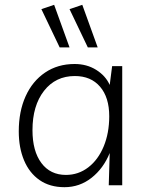

<svg xmlns="http://www.w3.org/2000/svg" viewBox="-20 -770 607 798"><path d="M488 -495V0H432L436 -134Q410 -70 360.5 -31Q311 8 248 8Q187 8 144.5 -21.5Q102 -51 80 -103.5Q58 -156 58 -224Q58 -307 86.5 -370Q115 -433 167.5 -468.5Q220 -504 290 -504Q341 -504 380 -479.5Q419 -455 436 -417L446 -495ZM291 -454Q211 -454 163 -392.5Q115 -331 115 -229Q115 -142 152 -92.5Q189 -43 254 -43Q306 -43 347 -74.5Q388 -106 411 -161.5Q434 -217 434 -287Q434 -365 396 -409.5Q358 -454 291 -454ZM345 -573 269 -732 322 -750 386 -573ZM228 -573 152 -732 205 -750 269 -573Z"/></svg>

Font: Livvic Light
Style: Regular
Weight: 300
Designer: Jacques Le Bailly, Baron von Fonthausen
Version: Version 1.001; ttfautohint (v1.8.2)